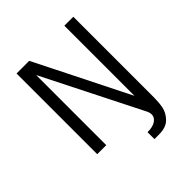

<svg xmlns="http://www.w3.org/2000/svg" viewBox="-239 -855 1189 1189"><g transform="rotate(-45 355.0 -260.5)"><path d="M462 184.5H422.5V124H426Q468.5 124 493.8 107.2Q519 90.5 519 63.5Q519 50.5 512 35L185 -614V0H106V-706.5H217L524.5 -92.5V-706.5H603V0Q603 42.5 595.8 80.8Q588.5 119 557.2 151.8Q526 184.5 462 184.5Z"/></g></svg>

Font: Acari Sans
Style: Regular
Weight: 400
Designer: Alfredo Marco Pradil and Stefan Peev (font) & Cristiano Sobral (main changes)
Foundry: Alfredo Marco Pradil and Stefan Peev (font) & Cristiano Sobral (main changes)
Version: Version 1.063; ttfautohint (v1.8.3)